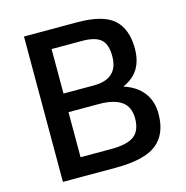

<svg xmlns="http://www.w3.org/2000/svg" viewBox="-110 -862 939 967"><g transform="rotate(-15 359.0 -379.0)"><path d="M654 -207Q654 -102 590 -51Q526 0 376 0H100V-758H376Q512 -758 568 -707.5Q624 -657 624 -555Q624 -494 598.5 -451.5Q573 -409 518 -385Q584 -364 619 -318.5Q654 -273 654 -207ZM218 -429H376Q504 -429 504 -548Q504 -609 475 -635Q446 -661 376 -661H218ZM376 -332H218V-97H376Q463 -97 498.5 -125Q534 -153 534 -215Q534 -276 494 -304Q454 -332 376 -332Z"/></g></svg>

Font: Biryani SemiBold
Style: Regular
Weight: 600
Designer: Dan Reynolds and Mathieu Réguer
Foundry: Dan Reynolds and Mathieu Réguer
Version: Version 1.004; ttfautohint (v1.1) -l 5 -r 5 -G 72 -x 0 -D la